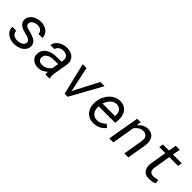

<svg xmlns="http://www.w3.org/2000/svg" viewBox="252 -1832 3017 3017"><g transform="rotate(45 1760.5 -323.0)"><path d="M399.4 -143.6Q402.3 -166 392.1 -180.7Q381.8 -195.3 365 -204.6Q348.1 -213.9 328.1 -219.5Q308.1 -225.1 292 -229Q262.7 -236.3 231 -247.1Q199.2 -257.8 172.9 -274.9Q146.5 -292 130.1 -317.6Q113.8 -343.3 115.2 -379.9Q116.2 -406.7 126.2 -429Q136.2 -451.2 152.3 -469Q168.5 -486.8 189.7 -500Q210.9 -513.2 234.6 -521.7Q258.3 -530.3 283 -534.4Q307.6 -538.6 331.5 -538.1Q368.7 -537.1 403.1 -526.4Q437.5 -515.6 463.4 -494.9Q489.3 -474.1 504.4 -443.6Q519.5 -413.1 519 -372.6L431.6 -373Q431.6 -395 423.3 -411.6Q415 -428.2 400.6 -439.7Q386.2 -451.2 367.4 -457Q348.6 -462.9 328.1 -463.4Q308.6 -463.9 287.8 -459.5Q267.1 -455.1 249 -445.6Q231 -436 218.3 -420.7Q205.6 -405.3 202.6 -383.3Q199.7 -361.3 209.7 -347.4Q219.7 -333.5 235.8 -325.2Q252 -316.9 271.2 -312Q290.5 -307.1 306.6 -303.7Q326.7 -298.8 348.1 -292.5Q369.6 -286.1 390.1 -277.3Q410.6 -268.6 429 -257.1Q447.3 -245.6 460.4 -230.2Q473.6 -214.8 481 -194.8Q488.3 -174.8 487.3 -149.9Q485.4 -107.4 463.9 -76.7Q442.4 -45.9 410.2 -26.6Q377.9 -7.3 338.9 1.7Q299.8 10.7 262.7 9.8Q223.6 9.3 187.3 -2Q150.9 -13.2 122.6 -34.9Q94.2 -56.6 77.4 -88.6Q60.5 -120.6 61.5 -163.1L149.4 -162.6Q149.9 -137.2 159.2 -118.7Q168.5 -100.1 184.1 -88.1Q199.7 -76.2 220.7 -70.1Q241.7 -64 265.6 -64Q285.2 -63.5 307.1 -67.4Q329.1 -71.3 348.6 -80.3Q368.2 -89.4 382.1 -105Q396 -120.6 399.4 -143.6Z M960 0Q956.1 -14.6 956.1 -28.8Q956.1 -43 957.5 -57.6Q922.9 -26.9 882.1 -8.3Q841.3 10.3 793.9 9.3Q760.7 8.8 731.2 -2Q701.7 -12.7 679.9 -32.2Q658.2 -51.8 646.2 -79.6Q634.3 -107.4 636.2 -142.6Q638.2 -176.8 650.1 -203.1Q662.1 -229.5 681.2 -249.3Q700.2 -269 725.1 -282.7Q750 -296.4 778.1 -304.9Q806.2 -313.5 836.2 -317.1Q866.2 -320.8 895.5 -320.8L996.1 -320.3L1002.4 -362.3Q1005.4 -387.2 998.8 -406.2Q992.2 -425.3 978.5 -438.5Q964.8 -451.7 945.1 -458.5Q925.3 -465.3 901.4 -465.8Q880.4 -466.3 860.1 -461.4Q839.8 -456.5 823 -446.3Q806.2 -436 793.9 -420.2Q781.7 -404.3 776.9 -382.3L688.5 -381.8Q692.9 -421.9 714.4 -451.4Q735.8 -481 767.3 -500.5Q798.8 -520 836.4 -529.5Q874 -539.1 910.2 -538.6Q950.2 -537.6 984.9 -525.9Q1019.5 -514.2 1044.2 -491.5Q1068.8 -468.8 1081.5 -436Q1094.2 -403.3 1089.8 -360.8L1048.8 -115.2Q1044.4 -88.4 1044.2 -61.5Q1043.9 -34.7 1050.3 -8.3L1049.3 0ZM811 -68.4Q857.9 -67.4 898.4 -89.6Q939 -111.8 966.3 -148.9L985.4 -256.3L909.7 -256.8Q882.8 -256.8 852.3 -253.4Q821.8 -250 794.9 -239.3Q768.1 -228.5 749 -208.5Q730 -188.5 726.1 -155.8Q723.6 -134.8 729 -118.7Q734.4 -102.5 746.1 -91.6Q757.8 -80.6 774.4 -74.7Q791 -68.8 811 -68.4Z M1429.7 -129.9 1432.1 -96.7 1446.3 -130.4 1652.3 -528.3H1746.1L1454.1 0H1386.7L1258.8 -528.3L1343.8 -528.8Z M2024.4 9.8Q1970.7 8.8 1929.9 -12.2Q1889.2 -33.2 1862.8 -67.9Q1836.4 -102.5 1825 -147.9Q1813.5 -193.4 1817.9 -244.1L1820.3 -265.1Q1824.2 -299.8 1835.4 -333.7Q1846.7 -367.7 1864.5 -398.4Q1882.3 -429.2 1906 -455.1Q1929.7 -481 1958.7 -499.8Q1987.8 -518.6 2021.7 -528.8Q2055.7 -539.1 2093.3 -538.1Q2147.9 -536.6 2185.5 -514.4Q2223.1 -492.2 2245.1 -456.1Q2267.1 -419.9 2274.4 -373.8Q2281.7 -327.6 2275.4 -278.8L2269 -238.3H1905.3Q1901.4 -206.1 1907.5 -175.3Q1913.6 -144.5 1929.2 -120.1Q1944.8 -95.7 1970.7 -80.6Q1996.6 -65.4 2032.2 -64.5Q2078.1 -63 2116.9 -82.5Q2155.8 -102.1 2187 -134.3L2237.8 -91.3Q2219.7 -65.9 2195.6 -46.6Q2171.4 -27.3 2143.6 -14.6Q2115.7 -2 2085.4 4.2Q2055.2 10.3 2024.4 9.8ZM2088.9 -463.9Q2054.7 -465.3 2027.3 -452.4Q2000 -439.5 1978.8 -418Q1957.5 -396.5 1941.9 -368.7Q1926.3 -340.8 1916 -312.5L2191.4 -311.5L2193.4 -320.3Q2197.8 -347.2 2192.9 -372.6Q2188 -397.9 2174.3 -418Q2160.6 -438 2139.2 -450.4Q2117.7 -462.9 2088.9 -463.9Z M2549.3 -528.8 2538.1 -450.2Q2554.2 -469.7 2573.2 -486.3Q2592.3 -502.9 2613.8 -514.6Q2635.3 -526.4 2659.2 -532.5Q2683.1 -538.6 2709.5 -538.1Q2753.9 -537.1 2784.2 -520.5Q2814.5 -503.9 2832.3 -476.3Q2850.1 -448.7 2856.2 -412.1Q2862.3 -375.5 2857.9 -335.4L2801.8 0H2713.4L2769.5 -334Q2772.5 -360.8 2769.8 -383.8Q2767.1 -406.7 2756.6 -423.8Q2746.1 -440.9 2727.1 -450.9Q2708 -460.9 2678.7 -461.4Q2655.8 -461.9 2635 -455.8Q2614.3 -449.7 2596.2 -438.7Q2578.1 -427.7 2562.3 -412.4Q2546.4 -397 2533.2 -379.4L2467.3 0H2378.9L2470.7 -528.3Z M3288.1 -656.2 3265.6 -528.3H3460.9L3448.7 -458.5H3253.4L3205.6 -170.9Q3203.1 -149.4 3205.8 -130.9Q3208.5 -112.3 3216.8 -98.6Q3225.1 -85 3240.5 -76.7Q3255.9 -68.4 3279.3 -67.9Q3306.2 -66.9 3332.8 -71.8Q3359.4 -76.7 3385.7 -82.5L3394 -17.6Q3363.3 -0.5 3325.7 4.9Q3288.1 10.3 3253.4 9.3Q3213.9 8.8 3186.5 -6.1Q3159.2 -21 3142.6 -45.7Q3126 -70.3 3119.9 -102.8Q3113.8 -135.3 3117.2 -171.4L3165 -458.5H3030.3L3042.5 -528.3H3176.8L3199.2 -656.2Z"/></g></svg>

Font: TypoPRO Roboto Mono
Style: Italic
Weight: 400
Designer: Google
Version: Version 2.000986; 2015; ttfautohint (v1.3)